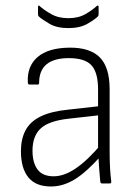

<svg xmlns="http://www.w3.org/2000/svg" viewBox="-20 -666 500 697"><path d="M350 0Q345 0 344 -7Q342 -27 340 -53.5Q338 -80 337 -103L336 -120V-341Q336 -403 312 -429Q288 -455 230 -455Q122 -455 122 -365Q122 -359 117 -359H87Q81 -359 81 -367Q78 -426 116.5 -459Q155 -492 231 -493Q306 -494 342 -458Q378 -422 378 -342V-114Q378 -83 379.5 -56Q381 -29 384 -6Q384 0 378 0ZM165 11Q110 11 83 -22Q56 -55 56 -117Q56 -162 73 -193.5Q90 -225 128 -243.5Q166 -262 228 -268L344 -281V-248L228 -235Q157 -227 127.5 -199.5Q98 -172 98 -119Q98 -75 116.5 -50.5Q135 -26 175 -26Q213 -26 255.5 -55Q298 -84 348 -143L349 -103Q294 -41 251.5 -15Q209 11 165 11ZM228 -564Q186 -564 159 -580Q132 -596 121 -606Q118 -609 118 -614V-641Q118 -644 120 -645.5Q122 -647 124 -644Q139 -630 165.5 -615Q192 -600 228 -600Q265 -600 290.5 -615Q316 -630 331 -644Q335 -647 336.5 -645.5Q338 -644 338 -641V-614Q338 -609 335 -606Q324 -595 297 -579.5Q270 -564 228 -564Z"/></svg>

Font: Sofia Sans Semi Condensed ExtraLight
Style: Regular
Weight: 250
Version: Version 4.100